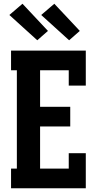

<svg xmlns="http://www.w3.org/2000/svg" viewBox="-20 -1005 540 1025"><path d="M39 0V-105H70V-630H39V-735H438V-548H347V-630H194V-435H355V-330H194V-105H347V-187H438V0ZM349 -790 200 -925 270 -985 406 -840ZM179 -790 30 -925 100 -985 236 -840Z"/></svg>

Font: Iosevka Curly Slab Extrabold
Style: Regular
Weight: 800
Monospace: yes
Designer: Belleve Invis
Foundry: Belleve Invis
Version: Version 22.1.2; ttfautohint (v1.8.4)